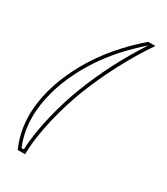

<svg xmlns="http://www.w3.org/2000/svg" viewBox="-216 -926 931 1073"><g transform="rotate(30 249.5 -389.0)"><path d="M458.4 -833H412.1C333.6 -765 267.5 -693.8 213.7 -619.5C97.2 -458.7 -26.2 -186.5 82.8 55H130.3C130.7 -85.9 181.6 -272.2 226.6 -390C284.9 -542.7 368.5 -702.4 458.4 -833ZM422.4 -815.5C335 -682.5 263 -541.3 207.9 -397.1C164.3 -283 115.4 -105.7 110.6 35H95.9C0.9 -192.8 116.8 -451.7 229.9 -607.8C282.7 -680.8 341.2 -744.3 422.4 -815.5Z"/></g></svg>

Font: Din Kursivschrift
Style: BreitGhost
Weight: 400
Version: Version 1.089